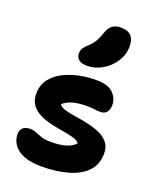

<svg xmlns="http://www.w3.org/2000/svg" viewBox="-153 -916 832 1016"><g transform="rotate(20 263.5 -407.5)"><path d="M205 10Q142 10 103 -6.5Q64 -23 46 -50Q28 -77 28 -108Q28 -130 41.5 -143.5Q55 -157 82 -157Q100 -157 116.5 -150Q133 -143 154 -136Q175 -129 205 -129Q260 -129 294 -140Q328 -151 344 -171Q334 -185 308.5 -192Q283 -199 249.5 -204.5Q216 -210 181 -218Q146 -226 115.5 -240.5Q85 -255 66.5 -279.5Q48 -304 48 -344Q48 -391 73 -424.5Q98 -458 139 -479Q180 -500 229 -510Q278 -520 327 -519Q389 -519 418 -490.5Q447 -462 447 -423Q447 -397 434.5 -382.5Q422 -368 400 -368Q378 -368 365 -370.5Q352 -373 323 -373Q229 -373 190 -335Q198 -321 223 -313.5Q248 -306 282.5 -301Q317 -296 354 -288Q391 -280 422.5 -266.5Q454 -253 474 -229.5Q494 -206 494 -168Q494 -105 456 -66Q418 -27 352.5 -8.5Q287 10 205 10ZM249 -573Q218 -573 202.5 -586Q187 -599 187 -620Q187 -637 195 -650Q203 -663 220 -678Q242 -698 253 -718Q264 -738 274 -767Q286 -801 305 -813Q324 -825 351 -825Q427 -825 427 -747Q427 -701 401.5 -661Q376 -621 335 -597Q294 -573 249 -573Z"/></g></svg>

Font: Shantell Sans Normal
Style: Bold
Weight: 700
Designer: Stephen Nixon, Anya Danilova, Shantell Martin
Foundry: Arrow Type
Version: Version 1.009;[a7da0bfa3]